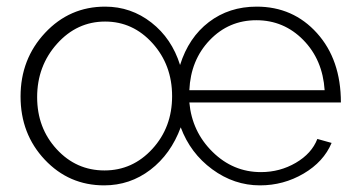

<svg xmlns="http://www.w3.org/2000/svg" viewBox="-20 -549 1080 579"><path d="M294 10Q188 10 115 -67.5Q42 -145 42 -258Q42 -371 116 -450Q190 -529 297 -529Q375 -529 436.5 -481Q498 -433 523 -353Q549 -436 610 -482.5Q671 -529 754 -529Q864 -529 936 -449Q1008 -369 1008 -240H551Q559 -152 621 -91Q683 -30 767 -30Q824 -30 872 -58Q920 -86 937 -130L980 -118Q956 -61 895.5 -25.5Q835 10 764 10Q686 10 620 -38.5Q554 -87 525 -165Q495 -84 433.5 -37Q372 10 294 10ZM297 -484Q212 -484 152 -417Q92 -350 92 -256Q92 -163 151 -99Q210 -35 295 -35Q380 -35 439.5 -100Q499 -165 499 -259Q499 -353 440 -418.5Q381 -484 297 -484ZM551 -277H959Q953 -369 894.5 -428.5Q836 -488 753 -488Q670 -488 612.5 -428Q555 -368 551 -277Z"/></svg>

Font: Raleway
Style: Light
Weight: 300
Designer: Matt McInerney, Pablo Impallari, Rodrigo Fuenzalida
Foundry: Matt McInerney, Pablo Impallari, Rodrigo Fuenzalida
Version: Version 3.000